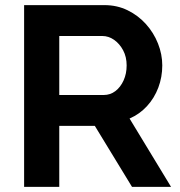

<svg xmlns="http://www.w3.org/2000/svg" viewBox="-20 -730 705 750"><path d="M74.2 0V-710H388.1Q437.4 -710 478.6 -689.8Q519.9 -669.6 550.2 -635.8Q580.6 -601.9 597.2 -559.9Q613.9 -517.8 613.9 -474.4Q613.9 -429 598.4 -387.7Q582.8 -346.5 554 -315.2Q525.3 -284 486.1 -267L648.2 0H495.7L350.4 -238.3H211.5V0ZM211.5 -358.9H385Q410.8 -358.9 430.8 -374.2Q450.9 -389.5 462.8 -415.9Q474.7 -442.2 474.7 -474.4Q474.7 -507.7 461 -533.5Q447.2 -559.3 425.7 -574.4Q404.1 -589.4 379.5 -589.4H211.5Z"/></svg>

Font: Raleway Thin
Style: Regular
Weight: 100
Designer: Matt McInerney, Pablo Impallari, Rodrigo Fuenzalida
Foundry: Matt McInerney, Pablo Impallari, Rodrigo Fuenzalida
Version: Version 4.026